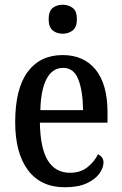

<svg xmlns="http://www.w3.org/2000/svg" viewBox="-20 -779 513 809"><path d="M253 10Q152 10 98 -62Q44 -134 44 -264Q44 -405 96.5 -476Q149 -547 244 -547Q333 -547 383 -485.5Q433 -424 433 -305V-262H148Q150 -153 182 -102Q214 -51 275 -51Q319 -51 348.5 -74.5Q378 -98 393 -129Q402 -125 409 -116.5Q416 -108 416 -94Q416 -72 399 -48Q382 -24 346 -7Q310 10 253 10ZM330 -315Q329 -396 310 -444.5Q291 -493 246 -493Q201 -493 176.5 -447Q152 -401 150 -315ZM244 -637Q219 -637 202 -651Q185 -665 185 -698Q185 -732 202 -745.5Q219 -759 244 -759Q269 -759 286.5 -745.5Q304 -732 304 -698Q304 -665 286.5 -651Q269 -637 244 -637Z"/></svg>

Font: Noto Serif Khmer Condensed Medium
Style: Regular
Weight: 500
Width: 3
Designer: Danh Hong and the Monotype Design Team
Foundry: Monotype Imaging Inc.
Version: Version 2.004